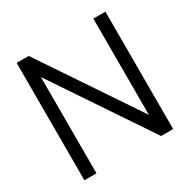

<svg xmlns="http://www.w3.org/2000/svg" viewBox="-162 -870 1007 1020"><g transform="rotate(-30 342.0 -360.0)"><path d="M70 0H144V-590.5L540.5 0H614.5V-720H540.5V-130L144 -720H70Z"/></g></svg>

Font: Hauora
Style: Regular
Weight: 400
Designer: Mikhail Sharanda
Foundry: WCYS & Co.
Version: Version 1.010